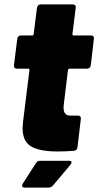

<svg xmlns="http://www.w3.org/2000/svg" viewBox="-20 -680 444 867"><path d="M373 -370H294Q289 -370 287 -364L268 -208Q267 -203 267 -194Q267 -158 297 -158H333Q339 -158 342.5 -154Q346 -150 345 -143L330 -15Q328 -1 314 1Q275 4 240 4Q160 4 121 -18.5Q82 -41 82 -102Q82 -110 84 -130L113 -364Q113 -370 108 -370H56Q49 -370 45.5 -374Q42 -378 43 -385L58 -505Q59 -512 63.5 -516Q68 -520 75 -520H126Q132 -520 132 -526L147 -645Q148 -652 152.5 -656Q157 -660 163 -660H309Q316 -660 319.5 -656Q323 -652 322 -645L307 -526Q307 -520 312 -520H392Q398 -520 401.5 -516Q405 -512 404 -505L390 -385Q389 -378 384.5 -374Q380 -370 373 -370ZM80 158Q80 153 83 149L142 57Q149 46 161 46H292Q303 46 303 53Q303 57 298 64L219 158Q211 167 200 167H92Q80 167 80 158Z"/></svg>

Font: Barlow Black
Style: Italic
Weight: 900
Italic angle: -7°
Designer: Jeremy Tribby
Foundry: Tribby Type
Version: Version 1.408